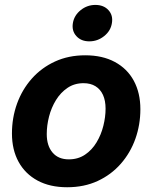

<svg xmlns="http://www.w3.org/2000/svg" viewBox="-20 -769 635 800"><path d="M259.8 11.2Q188 11.2 136.5 -16.6Q85 -44.4 57.4 -94.7Q29.8 -145 29.8 -212.9Q29.8 -278.3 51 -337.2Q72.3 -396 112.5 -441.4Q152.8 -486.8 209.2 -512.7Q265.6 -538.6 335 -538.6Q407.2 -538.6 458.7 -510.7Q510.3 -482.9 537.6 -432.4Q564.9 -381.8 564.9 -314Q564.9 -249.5 544.2 -190.9Q523.4 -132.3 483.4 -86.7Q443.4 -41 387 -14.9Q330.6 11.2 259.8 11.2ZM266.6 -105Q305.2 -105 334.2 -124.5Q363.3 -144 382.3 -175.8Q401.4 -207.5 410.6 -244.6Q419.9 -281.7 419.9 -316.4Q419.9 -349.6 409.2 -373.3Q398.4 -397 377.9 -409.7Q357.4 -422.4 328.1 -422.4Q290 -422.4 261.2 -402.8Q232.4 -383.3 213.1 -351.8Q193.8 -320.3 184.3 -283.2Q174.8 -246.1 174.8 -210.4Q174.8 -161.6 199 -133.3Q223.1 -105 266.6 -105ZM352.1 -596.7Q317.9 -596.7 298.1 -618.7Q278.3 -640.6 283.7 -672.9Q289.1 -705.1 316.2 -726.8Q343.3 -748.5 377.4 -748.5Q412.1 -748.5 431.9 -726.8Q451.7 -705.1 446.3 -672.9Q441.4 -640.6 414.1 -618.7Q386.7 -596.7 352.1 -596.7Z"/></svg>

Font: Inter 24pt
Style: Bold Italic
Weight: 700
Italic angle: -9.3988°
Version: Version 4.001;git-66647c0bb